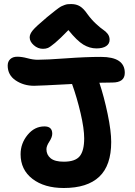

<svg xmlns="http://www.w3.org/2000/svg" viewBox="-20 -983 667 951"><path d="M192.9 -741.2Q167.5 -741.2 147.2 -759.3Q127 -777.3 127 -797.9Q127 -814 142.1 -832.5Q157.2 -851.1 212.9 -897.9Q220.7 -904.3 235.4 -916Q250 -927.7 254.9 -931.6Q259.8 -935.5 270 -942.9Q280.3 -950.2 285.4 -952.4Q290.5 -954.6 299.1 -958Q307.6 -961.4 315.4 -962.2Q323.2 -962.9 333 -962.9Q357.9 -962.9 376.2 -951.7Q394.5 -940.4 413.1 -913.1Q433.1 -885.7 455.6 -865Q478 -844.2 491.5 -835.4Q504.9 -826.7 513.9 -814.5Q522.9 -802.2 522.9 -786.1Q522.9 -766.1 505.9 -754.6Q488.8 -743.2 458 -743.2Q423.8 -743.2 392.6 -762.2Q361.3 -781.2 318.8 -834Q277.3 -791 252.7 -770.5Q228 -750 217.5 -745.6Q207 -741.2 192.9 -741.2ZM295.9 -51.8Q199.7 -51.8 140.9 -96.9Q82 -142.1 82 -219.2Q82 -272.5 116.5 -314.7Q150.9 -356.9 200.2 -356.9Q238.8 -356.9 238.8 -320.8Q238.8 -303.7 224.4 -281.7Q210 -259.8 210 -244.1Q210 -216.3 230.7 -199.2Q251.5 -182.1 295.9 -182.1Q352.5 -182.1 374.8 -209.2Q397 -236.3 397 -297.9Q397 -345.7 379.2 -422.4Q361.3 -499 336.9 -566.9Q171.9 -558.1 148.9 -558.1Q97.2 -558.1 57.6 -584.7Q18.1 -611.3 18.1 -658.2Q18.1 -678.2 30.8 -690.2Q43.5 -702.1 65.9 -702.1Q87.9 -702.1 116 -694.6Q144 -687 166 -687Q211.4 -687 307.9 -694.1Q404.3 -701.2 480 -701.2Q598.1 -701.2 598.1 -622.1Q598.1 -574.2 536.1 -574.2Q493.2 -574.2 472.2 -573.2Q495.6 -502.9 513.2 -418.5Q530.8 -334 530.8 -279.8Q530.8 -163.6 471.7 -107.7Q412.6 -51.8 295.9 -51.8Z"/></svg>

Font: Shantell Sans Irregular Bouncy
Style: Regular
Weight: 600
Designer: Stephen Nixon, Anya Danilova, Shantell Martin
Foundry: Arrow Type
Version: Version 1.006;[9816181b4]